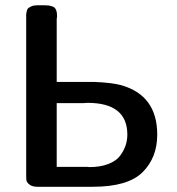

<svg xmlns="http://www.w3.org/2000/svg" viewBox="-20 -714 675 734"><path d="M80.1 -45.9V-647.9Q80.1 -655.8 80.1 -658.9Q80.1 -662.1 82 -670.7Q84 -679.2 87.9 -682.6Q91.8 -686 100.3 -689.9Q108.9 -693.8 122.1 -693.8H151.9Q161.6 -693.8 167.2 -692.9Q172.9 -691.9 181.4 -689Q189.9 -686 194.1 -676.5Q198.2 -667 198.2 -652.8Q198.2 -650.9 197.5 -646.5Q196.8 -642.1 196.8 -640.1V-400.9H339.8Q409.7 -397.9 443.8 -388.2Q581.1 -349.1 581.1 -199.2Q581.1 -111.3 525.1 -55.7Q469.2 0 335 0H123Q103 0 92.5 -8.5Q82 -17.1 81.1 -24.4Q80.1 -31.7 80.1 -45.9ZM196.8 -76.2H312Q313 -76.2 316.4 -75.7Q319.8 -75.2 321.8 -75.2Q363.8 -75.2 394.3 -87.2Q424.8 -99.1 439.5 -119.1Q454.1 -139.2 460.4 -158.7Q466.8 -178.2 466.8 -199.2Q466.8 -321.3 313 -320.8Q311 -320.8 306.4 -320.3Q301.8 -319.8 299.8 -319.8H196.8Z"/></svg>

Font: CMU Sans Serif Demi Condensed
Style: DemiCondensed
Weight: 600
Width: 3
Version: Version 0.7.0